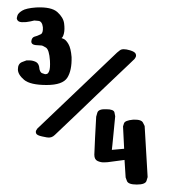

<svg xmlns="http://www.w3.org/2000/svg" viewBox="-20 -495 488 515"><path d="M25 -445Q25 -448 27 -454Q29 -460 39.5 -466.5Q50 -473 77 -475Q118 -477 134 -462.5Q150 -448 152 -432Q154 -416 151.5 -405.5Q149 -395 145 -393Q145 -393 151 -390.5Q157 -388 163.5 -377Q170 -366 172 -342Q173 -306 160.5 -286.5Q148 -267 105 -267Q61 -267 44.5 -281Q28 -295 28 -309Q28 -324 39 -328.5Q50 -333 51 -333Q51 -333 59 -333Q67 -333 75 -329.5Q83 -326 85 -316Q86 -301 93.5 -298.5Q101 -296 101 -296Q101 -296 105 -296.5Q109 -297 112 -304.5Q115 -312 114 -332Q112 -362 103 -367.5Q94 -373 91 -373Q88 -373 76 -374Q64 -375 64 -384Q65 -394 72 -396.5Q79 -399 80 -399Q82 -400 89 -403Q96 -406 95 -422Q93 -438 83 -439Q73 -440 72 -440Q72 -440 61 -437.5Q50 -435 38.5 -435.5Q27 -436 25 -445ZM93 -129Q79 -132 77 -137Q75 -142 77.5 -146Q80 -150 80 -150L294 -354Q294 -354 301.5 -360Q309 -366 329 -360Q342 -356 344 -350.5Q346 -345 343.5 -341Q341 -337 341 -337Q341 -337 326.5 -323Q312 -309 288.5 -287Q265 -265 238.5 -239.5Q212 -214 188 -191Q164 -168 147 -152Q130 -136 127 -133Q118 -124 105.5 -126.5Q93 -129 93 -129ZM238 -182Q238 -182 241 -192.5Q244 -203 265 -202Q285 -202 287 -193.5Q289 -185 289 -183Q289 -182 287.5 -168Q286 -154 284.5 -137Q283 -120 281.5 -106.5Q280 -93 280 -93L313 -96L310 -156Q310 -156 312.5 -164Q315 -172 337 -174Q359 -175 363.5 -166Q368 -157 368 -157L376 -20Q376 -20 373 -10Q370 0 347 0Q324 0 320.5 -9.5Q317 -19 317 -19L314 -66L269 -60Q269 -60 260 -59.5Q251 -59 242 -63Q233 -67 233 -80Q234 -100 235 -126Q236 -152 238 -182Z"/></svg>

Font: Nerko One
Style: Regular
Weight: 400
Designer: Nermin Kahrimanovic
Foundry: Nermin Kahrimanovic
Version: Version 1.101